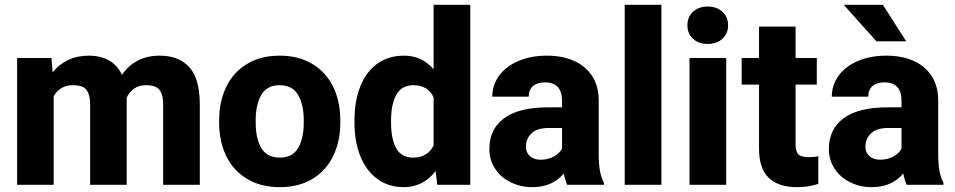

<svg xmlns="http://www.w3.org/2000/svg" viewBox="-20 -770 3979 800"><path d="M812.5 -334V0H659.7V-334Q659.7 -366.2 651.4 -384Q643.1 -401.9 627.7 -408.4Q612.3 -415 587.9 -415Q559.6 -415 539.6 -401.4Q519.5 -387.7 507.8 -363.3V-352.5V0H355.5V-333Q355.5 -365.7 347.2 -383.8Q338.9 -401.9 323.2 -408.4Q307.6 -415 283.2 -415Q256.3 -415 236.3 -403.1Q216.3 -391.1 203.6 -369.1V0H51.3V-528.3H194.3L199.2 -468.3Q225.6 -502 263.7 -520Q301.8 -538.1 350.1 -538.1Q398.9 -538.1 434.1 -518.3Q469.2 -498.5 488.3 -458Q514.2 -496.6 553.7 -517.3Q593.3 -538.1 645 -538.1Q725.1 -538.1 768.8 -490.2Q812.5 -442.4 812.5 -334Z M1145 -538.1Q1224.6 -538.1 1281.7 -503.4Q1338.9 -468.8 1368.4 -408Q1397.9 -347.2 1397.9 -269V-258.8Q1397.9 -181.2 1368.4 -120.1Q1338.9 -59.1 1282 -24.7Q1225.1 9.8 1146 9.8Q1066.4 9.8 1009.3 -24.7Q952.1 -59.1 922.6 -119.9Q893.1 -180.7 893.1 -258.8V-269Q893.1 -346.7 922.6 -407.7Q952.1 -468.8 1009 -503.4Q1065.9 -538.1 1145 -538.1ZM1146 -113.3Q1198.2 -113.3 1221.9 -152.8Q1245.6 -192.4 1245.6 -258.8V-269Q1245.6 -334.5 1221.9 -374.8Q1198.2 -415 1145 -415Q1092.8 -415 1069.1 -374.8Q1045.4 -334.5 1045.4 -269V-258.8Q1045.4 -191.9 1069.1 -152.6Q1092.8 -113.3 1146 -113.3Z M1939.5 -750V0H1802.2L1794.9 -57.1Q1743.2 9.8 1662.6 9.8Q1598.1 9.8 1551.8 -24.7Q1505.4 -59.1 1481.2 -119.6Q1457 -180.2 1457 -257.8V-268.1Q1457 -348.6 1481.2 -409.7Q1505.4 -470.7 1551.8 -504.4Q1598.1 -538.1 1663.6 -538.1Q1737.8 -538.1 1786.6 -481.4V-750ZM1786.6 -163.6V-364.7Q1762.7 -415 1702.1 -415Q1653.8 -415 1631.6 -375.5Q1609.4 -335.9 1609.4 -268.1V-257.8Q1609.4 -191.4 1630.9 -152.3Q1652.3 -113.3 1701.2 -113.3Q1731.9 -113.3 1753.2 -126.2Q1774.4 -139.2 1786.6 -163.6Z M2496.6 -8.3V0H2343.3Q2334.5 -19.5 2329.1 -46.9Q2281.2 9.8 2198.2 9.8Q2148.9 9.8 2107.9 -10.5Q2066.9 -30.8 2043 -67.1Q2019 -103.5 2019 -148.9Q2019 -232.4 2080.8 -277.6Q2142.6 -322.8 2264.6 -322.8H2321.8V-351.6Q2321.8 -387.2 2304.4 -407Q2287.1 -426.8 2251 -426.8Q2218.8 -426.8 2200.9 -411.4Q2183.1 -396 2183.1 -367.2H2031.2Q2031.2 -415 2059.3 -454.1Q2087.4 -493.2 2139.4 -515.6Q2191.4 -538.1 2259.3 -538.1Q2322.3 -538.1 2370.8 -516.8Q2419.4 -495.6 2447 -453.6Q2474.6 -411.6 2474.6 -350.6V-131.8Q2474.6 -85 2480 -57.1Q2485.4 -29.3 2496.6 -8.3ZM2321.8 -150.4V-236.8H2267.1Q2218.3 -236.8 2194.8 -214.6Q2171.4 -192.4 2171.4 -158.2Q2171.4 -134.3 2188.2 -119.4Q2205.1 -104.5 2232.9 -104.5Q2264.2 -104.5 2287.8 -117.9Q2311.5 -131.3 2321.8 -150.4Z M2583 0V-750H2735.8V0Z M3013.7 -664.6Q3013.7 -630.4 2990.2 -608.6Q2966.8 -586.9 2928.7 -586.9Q2890.6 -586.9 2867.4 -608.6Q2844.2 -630.4 2844.2 -664.6Q2844.2 -699.2 2867.4 -720.9Q2890.6 -742.7 2928.7 -742.7Q2966.8 -742.7 2990.2 -720.9Q3013.7 -699.2 3013.7 -664.6ZM2853 0V-528.3H3005.9V0Z M3389.6 -118.7V-3.9Q3349.6 9.8 3300.8 9.8Q3224.1 9.8 3183.3 -28.8Q3142.6 -67.4 3142.6 -150.4V-417.5H3070.3V-528.3H3142.6V-659.2H3294.9V-528.3H3383.3V-417.5H3294.9V-168.9Q3294.9 -137.7 3307.1 -126.5Q3319.3 -115.2 3348.6 -115.2Q3371.6 -115.2 3389.6 -118.7Z M3433.6 0ZM3911.1 -8.3V0H3757.8Q3749 -19.5 3743.7 -46.9Q3695.8 9.8 3612.8 9.8Q3563.5 9.8 3522.5 -10.5Q3481.4 -30.8 3457.5 -67.1Q3433.6 -103.5 3433.6 -148.9Q3433.6 -232.4 3495.4 -277.6Q3557.1 -322.8 3679.2 -322.8H3736.3V-351.6Q3736.3 -387.2 3719 -407Q3701.7 -426.8 3665.5 -426.8Q3633.3 -426.8 3615.5 -411.4Q3597.7 -396 3597.7 -367.2H3445.8Q3445.8 -415 3473.9 -454.1Q3502 -493.2 3554 -515.6Q3606 -538.1 3673.8 -538.1Q3736.8 -538.1 3785.4 -516.8Q3834 -495.6 3861.6 -453.6Q3889.2 -411.6 3889.2 -350.6V-131.8Q3889.2 -85 3894.5 -57.1Q3899.9 -29.3 3911.1 -8.3ZM3736.3 -150.4V-236.8H3681.6Q3632.8 -236.8 3609.4 -214.6Q3585.9 -192.4 3585.9 -158.2Q3585.9 -134.3 3602.8 -119.4Q3619.6 -104.5 3647.5 -104.5Q3678.7 -104.5 3702.4 -117.9Q3726.1 -131.3 3736.3 -150.4ZM3631.8 -597.7 3495.6 -750H3658.7L3755.9 -597.7Z"/></svg>

Font: Heebo ExtraBold
Style: Regular
Weight: 800
Designer: Oded Ezer
Foundry: Meir Sadan
Version: Version 2.001; ttfautohint (v1.5.14-ce02) -l 8 -r 50 -G 200 